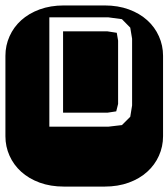

<svg xmlns="http://www.w3.org/2000/svg" viewBox="-22 -689 622 709"><path d="M364.3 -668.9Q413.6 -668.9 453.6 -654.3Q493.7 -639.6 521.7 -614.3Q549.8 -588.9 564.9 -554.9Q580.1 -521 580.1 -482.9V-186Q580.1 -147.9 564.9 -114Q549.8 -80.1 521.7 -54.7Q493.7 -29.3 453.6 -14.6Q413.6 0 364.3 0H213.9Q164.6 0 124.5 -14.6Q84.5 -29.3 56.4 -54.7Q28.3 -80.1 13.2 -114Q-2 -147.9 -2 -186V-482.9Q-2 -521 13.2 -554.9Q28.3 -588.9 56.4 -614.3Q84.5 -639.6 124.5 -654.3Q164.6 -668.9 213.9 -668.9ZM465.8 -545.9 459 -586.9 428.2 -618.2 377.9 -625H160.2V-221.2H377.9L428.2 -227.1L459 -257.8L465.8 -299.8ZM407.2 -277.8 375 -272.9H210.9V-573.2H375L409.2 -567.9L414.1 -539.1V-305.2Z"/></svg>

Font: Monofett
Style: Regular
Weight: 400
Designer: vernon adams
Foundry: vernon adams
Version: Version 1.000